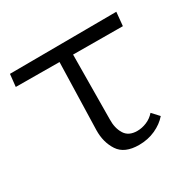

<svg xmlns="http://www.w3.org/2000/svg" viewBox="-103 -521 639 633"><g transform="rotate(-30 216.5 -204.0)"><path d="M215 -117Q214 -84 228 -61Q242 -38 275 -38Q293 -38 311 -45.5Q329 -53 342 -68L366 -42Q348 -21 319.5 -8Q291 5 257 5Q202 5 180 -28.5Q158 -62 159 -108L166 -363L0 -364L5 -411L411 -413L406 -361L217 -362Z"/></g></svg>

Font: Isabella Sans
Style: Regular
Weight: 400
Designer: Original fonts by Christian Thalmann (Catharsis Fonts), Modifications by Cristiano Sobral
Version: Version 0.002;July 12, 2020;FontCreator 13.0.0.2655 64-bit; 